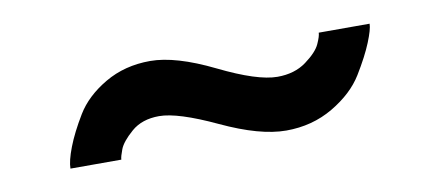

<svg xmlns="http://www.w3.org/2000/svg" viewBox="-30 -431 628 275"><g transform="rotate(-10 283.5 -294.0)"><path d="M371 -306Q396 -306 413 -318.5Q430 -331 435 -342Q440 -353 440 -358H514Q514 -350 506.5 -331.5Q499 -313 484 -288.5Q469 -264 438.5 -246Q408 -228 370 -228Q332 -228 276.5 -254Q221 -280 194 -280Q169 -280 153.5 -266.5Q138 -253 134 -242.5Q130 -232 130 -228H56Q56 -239 63.5 -258.5Q71 -278 85.5 -302Q100 -326 129 -343Q158 -360 195 -360Q232 -360 287 -333Q342 -306 371 -306Z"/></g></svg>

Font: Raleway-v4020
Style: Bold
Weight: 700
Designer: Matt McInerney, Pablo Impallari, Rodrigo Fuenzalida
Foundry: Matt McInerney, Pablo Impallari, Rodrigo Fuenzalida
Version: Version 4.020;PS 004.020;hotconv 1.0.88;makeotf.lib2.5.64775